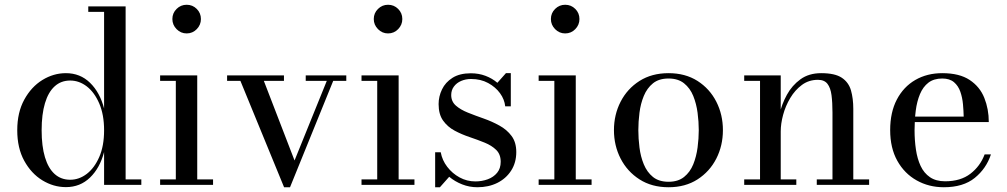

<svg xmlns="http://www.w3.org/2000/svg" viewBox="-20 -777 4232 807"><path d="M257 9.5Q205 9.5 158.2 -19Q111.5 -47.5 82 -101Q52.5 -154.5 52.5 -229.5Q52.5 -304.5 82 -358.2Q111.5 -412 158.2 -440.8Q205 -469.5 257 -469.5Q317 -469.5 358.5 -429Q400 -388.5 417.5 -321V-727H351V-750H508V-23H574V0H417.5V-138Q400 -71 358.5 -30.8Q317 9.5 257 9.5ZM275 -21.5Q312.5 -21.5 344.8 -46.2Q377 -71 397.2 -117.2Q417.5 -163.5 417.5 -229.5Q417.5 -295 397.2 -342Q377 -389 344.8 -413.8Q312.5 -438.5 275 -438.5Q236.5 -438.5 209.8 -414.2Q183 -390 169 -343.2Q155 -296.5 155 -229.5Q155 -162.5 169 -116Q183 -69.5 209.8 -45.5Q236.5 -21.5 275 -21.5Z M764.5 -636.5Q740 -636.5 722.2 -654.5Q704.5 -672.5 704.5 -697Q704.5 -722 722.2 -739.5Q740 -757 764.5 -757Q789.5 -757 807 -739.5Q824.5 -722 824.5 -697Q824.5 -672.5 807 -654.5Q789.5 -636.5 764.5 -636.5ZM809 -460V-23H875.5V0H653V-23H719V-437H653V-460Z M1435.5 -460V-437H1380.5L1199 10H1174L990.5 -437H934.5V-460H1173.5V-437H1089L1218 -102.5L1353.5 -437H1265V-460Z M1611 -636.5Q1586.5 -636.5 1568.8 -654.5Q1551 -672.5 1551 -697Q1551 -722 1568.8 -739.5Q1586.5 -757 1611 -757Q1636 -757 1653.5 -739.5Q1671 -722 1671 -697Q1671 -672.5 1653.5 -654.5Q1636 -636.5 1611 -636.5ZM1655.5 -460V-23H1722V0H1499.5V-23H1565.5V-437H1499.5V-460Z M1809 10V-137H1832.5Q1838.5 -103.5 1859.8 -75.8Q1881 -48 1911.8 -31.2Q1942.5 -14.5 1978 -14.5Q2006 -14.5 2030.2 -23.5Q2054.5 -32.5 2069.5 -50.8Q2084.5 -69 2084.5 -97Q2084.5 -128.5 2065.5 -147Q2046.5 -165.5 2017 -177.5Q1987.5 -189.5 1954 -200.8Q1920.5 -212 1891 -227.8Q1861.5 -243.5 1842.5 -270Q1823.5 -296.5 1823.5 -339.5Q1823.5 -371.5 1837.8 -401.2Q1852 -431 1882 -450Q1912 -469 1959 -469Q1992.5 -469 2020.8 -458.2Q2049 -447.5 2070.5 -429L2106.5 -469.5H2127V-330H2103.5Q2100.5 -359 2081.8 -385Q2063 -411 2031.8 -428Q2000.5 -445 1960 -445Q1937.5 -445 1918.2 -436.8Q1899 -428.5 1887.8 -413.2Q1876.5 -398 1876.5 -377.5Q1876.5 -350.5 1896 -333.2Q1915.5 -316 1946.8 -303.5Q1978 -291 2013 -278.8Q2048 -266.5 2079.2 -249.2Q2110.5 -232 2130.2 -205.5Q2150 -179 2150 -138Q2150 -93.5 2128.5 -60Q2107 -26.5 2070.2 -8.2Q2033.5 10 1986.5 10Q1953 10 1922.5 -2Q1892 -14 1868 -34L1829 10Z M2355.5 -636.5Q2331 -636.5 2313.2 -654.5Q2295.5 -672.5 2295.5 -697Q2295.5 -722 2313.2 -739.5Q2331 -757 2355.5 -757Q2380.5 -757 2398 -739.5Q2415.5 -722 2415.5 -697Q2415.5 -672.5 2398 -654.5Q2380.5 -636.5 2355.5 -636.5ZM2400 -460V-23H2466.5V0H2244V-23H2310V-437H2244V-460Z M2790 10Q2719.5 10 2668 -23Q2616.5 -56 2588.5 -110.5Q2560.5 -165 2560.5 -230Q2560.5 -295 2588.5 -349.5Q2616.5 -404 2668 -436.8Q2719.5 -469.5 2790 -469.5Q2860.5 -469.5 2911.8 -436.8Q2963 -404 2990.8 -349.5Q3018.5 -295 3018.5 -230Q3018.5 -165 2990.8 -110.5Q2963 -56 2911.8 -23Q2860.5 10 2790 10ZM2790 -13Q2830 -13 2855.2 -33.2Q2880.5 -53.5 2893.8 -86.2Q2907 -119 2912 -157Q2917 -195 2917 -230Q2917 -265.5 2912 -303.2Q2907 -341 2893.8 -373.8Q2880.5 -406.5 2855.2 -426.8Q2830 -447 2790 -447Q2749.5 -447 2724.5 -426.8Q2699.5 -406.5 2686 -373.8Q2672.5 -341 2667.8 -303.2Q2663 -265.5 2663 -230Q2663 -195 2667.8 -157Q2672.5 -119 2686 -86.2Q2699.5 -53.5 2724.5 -33.2Q2749.5 -13 2790 -13Z M3261.5 -460V-23H3327V0H3108V-23H3174.5V-437H3108V-460ZM3566.5 -319.5V-23H3633V0H3413V-23H3479V-304Q3479 -346 3475 -376.8Q3471 -407.5 3458 -424.5Q3445 -441.5 3418 -441.5Q3379.5 -441.5 3350.5 -420Q3321.5 -398.5 3301.5 -365Q3281.5 -331.5 3271.5 -294.2Q3261.5 -257 3261.5 -224.5L3247 -222.5Q3247 -255.5 3256.5 -297.5Q3266 -339.5 3287.5 -378.8Q3309 -418 3344.5 -443.8Q3380 -469.5 3431.5 -469.5Q3489.5 -469.5 3518.2 -450.2Q3547 -431 3556.8 -397Q3566.5 -363 3566.5 -319.5Z M3947 10Q3884 10 3832.8 -18.8Q3781.5 -47.5 3751.5 -101.2Q3721.5 -155 3721.5 -230Q3721.5 -305 3749.5 -358.5Q3777.5 -412 3827 -440.8Q3876.5 -469.5 3940.5 -469.5Q4012.5 -469.5 4055.5 -441Q4098.5 -412.5 4117.2 -365.5Q4136 -318.5 4136 -264H3789V-287H4030.5Q4030 -311.5 4027.5 -339Q4025 -366.5 4016.5 -391.2Q4008 -416 3989.8 -431.5Q3971.5 -447 3940.5 -447Q3905 -447 3882.2 -429.5Q3859.5 -412 3846.8 -381.5Q3834 -351 3829 -312Q3824 -273 3824 -230Q3824 -187 3829.8 -148.2Q3835.5 -109.5 3849.5 -79.5Q3863.5 -49.5 3888.8 -32.2Q3914 -15 3952.5 -15Q4017.5 -15 4058.8 -46.8Q4100 -78.5 4118.5 -128H4145Q4125.5 -68.5 4077 -29.2Q4028.5 10 3947 10Z"/></svg>

Font: BodoniModa 10 Custom
Style: Regular
Weight: 400
Designer: Owen Earl
Foundry: indestructible type
Version: Version 2.005